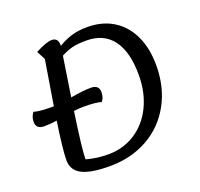

<svg xmlns="http://www.w3.org/2000/svg" viewBox="-129 -871 1087 1041"><g transform="rotate(-20 414.5 -350.5)"><path d="M757 -404Q757 -278 703.5 -180.5Q650 -83 554 -29Q458 25 334 25Q225 25 174 -1.5Q123 -28 123 -85Q123 -146 147 -306Q111 -300 74 -300Q27 -300 27 -342Q27 -371 45 -394Q74 -384 152 -384H159Q176 -491 201 -642L175 -692Q240 -726 270 -726Q307 -726 307 -683V-679Q343 -701 382.5 -713.5Q422 -726 476 -726Q561 -726 624.5 -687Q688 -648 722.5 -575Q757 -502 757 -404ZM650 -387Q650 -520 598 -589.5Q546 -659 445 -659Q395 -659 363.5 -651Q332 -643 299 -625L264 -397Q336 -410 382 -410Q428 -410 428 -368Q428 -337 411 -317Q380 -327 308 -327Q291 -327 253 -323Q222 -113 222 -55Q283 -38 348 -38Q435 -38 504 -82.5Q573 -127 611.5 -206.5Q650 -286 650 -387Z"/></g></svg>

Font: Lemonada Light
Style: Regular
Weight: 300
Designer: Mohamed Gaber (Arabic) Eduardo Tunni (Latin)
Foundry: Kief Type Foundry
Version: Version 3.006